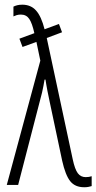

<svg xmlns="http://www.w3.org/2000/svg" viewBox="-20 -786 410 816"><path d="M8.8 0 151.4 -528.3 134.8 -607.9 75.7 -586.4 62.5 -621.6 126 -645Q116.7 -687.5 104.2 -705.8Q91.8 -724.1 68.4 -724.1Q59.1 -724.1 51 -721.7Q43 -719.2 37.1 -716.3V-757.8Q43.5 -761.2 53 -763.7Q62.5 -766.1 74.7 -766.1Q111.3 -766.1 133.5 -741Q155.8 -715.8 169.4 -661.6L230.5 -684.1L243.7 -648.9L178.7 -624.5L289.1 -108.9Q298.3 -65.9 310.8 -49.6Q323.2 -33.2 344.2 -33.2Q358.9 -33.2 369.6 -37.1V4.9Q362.8 6.8 355.7 8.3Q348.6 9.8 337.9 9.8Q298.8 9.8 278.3 -16.1Q257.8 -42 244.1 -103.5L191.4 -352.1Q184.6 -383.8 181.6 -399.7Q178.7 -415.5 177 -425Q175.3 -434.6 173.3 -447.8H169.4Q167 -434.1 164.6 -420.7Q162.1 -407.2 158.7 -392.6L57.1 0Z"/></svg>

Font: Open Sans Condensed Light
Style: Regular
Weight: 300
Width: 3
Designer: Monotype Design Team
Foundry: Monotype Imaging Inc.
Version: Version 3.003; ttfautohint (v1.8.4)